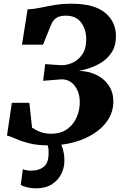

<svg xmlns="http://www.w3.org/2000/svg" viewBox="-20 -771 662 1030"><path d="M245.5 9Q181 9 137 -2.2Q93 -13.5 64.5 -26.5Q36 -39.5 17.5 -44L43.5 -219.5H137.5L152 -86Q165.5 -77.5 180.2 -70Q195 -62.5 213 -58Q231 -53.5 253 -53.5Q306 -53.5 340.2 -78.2Q374.5 -103 391.2 -141.8Q408 -180.5 408 -222.5Q408 -274 381.5 -309.8Q355 -345.5 309 -345.5L211.5 -337.5L222.5 -427L304 -421.5Q332.5 -419.5 364.8 -432.5Q397 -445.5 419.8 -476.8Q442.5 -508 442.5 -560.5Q442.5 -613.5 415.2 -650.2Q388 -687 333 -687Q300 -687 282 -674.8Q264 -662.5 254.5 -639.5L211 -531.5H98L128 -720.5Q160.5 -722 195.8 -729.5Q231 -737 272.5 -744Q314 -751 364 -751Q485.5 -751 543.8 -702.5Q602 -654 602 -577Q602 -527 581 -493.2Q560 -459.5 528 -438.5Q496 -417.5 462.5 -406.5Q429 -395.5 403.5 -390.5Q456 -389.5 497.8 -369Q539.5 -348.5 563.8 -312Q588 -275.5 588 -227Q588 -174 561 -130.8Q534 -87.5 486.5 -56.2Q439 -25 377.2 -8Q315.5 9 245.5 9ZM266 -17 298.5 -15Q308.5 -1 317 28.5Q325.5 58 325.5 91Q325.5 128 308.8 162Q292 196 258 217.8Q224 239.5 171 239.5Q151.5 239.5 128.5 234.5Q105.5 229.5 91.5 221L102.5 136.5Q108.5 139.5 121 142Q133.5 144.5 146 144.5Q187 144.5 212.8 125.5Q238.5 106.5 240.5 59.5Q242 30.5 237.2 13.8Q232.5 -3 230 -15Z"/></svg>

Font: Merriweather 20pt Black
Style: Italic
Weight: 900
Italic angle: -7.8°
Version: Version 2.101